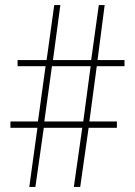

<svg xmlns="http://www.w3.org/2000/svg" viewBox="-20 -734 531 754"><path d="M360 -474H469V-498H363L391 -714H368L338 -498H188L217 -714H193L163 -498H49V-474H159L129 -257H21V-232H127L95 0H119L152 -232H303L270 0H295L328 -232H439V-257H331ZM154 -257 184 -474H336L307 -257Z"/></svg>

Font: Noto Sans Khmer UI Condensed Thin
Style: Regular
Weight: 100
Width: 3
Designer: Danh Hong and the Monotype Design Team
Foundry: Monotype Imaging Inc.
Version: Version 2.002